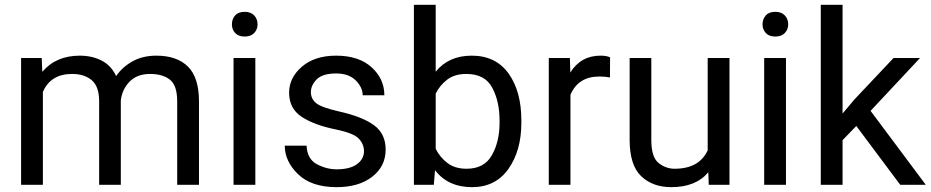

<svg xmlns="http://www.w3.org/2000/svg" viewBox="-20 -770 3878 800"><path d="M280.3 -461.9Q191.4 -461.9 158.7 -387.2V0H67.9V-528.3H153.8L156.2 -470.7Q213.4 -538.1 312.5 -538.1Q363.3 -538.1 403.1 -517.8Q442.9 -497.6 463.9 -453.1Q490.2 -491.2 532.5 -514.6Q574.7 -538.1 631.8 -538.1Q716.8 -538.1 762.9 -492.7Q809.1 -447.3 809.1 -347.2V0H718.3V-348.1Q718.3 -414.6 687.7 -438.2Q657.2 -461.9 605.5 -461.9Q550.8 -461.9 519.5 -429.4Q488.3 -397 483.4 -350.6V0H393.1V-347.7Q393.1 -409.7 362.3 -435.8Q331.5 -461.9 280.3 -461.9Z M946.3 -668.5Q946.3 -690.4 959.7 -705.6Q973.1 -720.7 999.5 -720.7Q1025.4 -720.7 1039.3 -705.6Q1053.2 -690.4 1053.2 -668.5Q1053.2 -647.5 1039.3 -632.6Q1025.4 -617.7 999.5 -617.7Q973.1 -617.7 959.7 -632.6Q946.3 -647.5 946.3 -668.5ZM1043.9 -528.3V0H953.1V-528.3Z M1496.6 -140.1Q1496.6 -168.9 1475.3 -192.1Q1454.1 -215.3 1377.4 -231Q1289.1 -249 1236.8 -283.4Q1184.6 -317.9 1184.6 -383.8Q1184.6 -446.3 1238 -492.2Q1291.5 -538.1 1380.4 -538.1Q1475.1 -538.1 1528.3 -489.7Q1581.5 -441.4 1581.5 -373H1491.2Q1491.2 -405.8 1462.4 -434.8Q1433.6 -463.9 1380.4 -463.9Q1324.2 -463.9 1299.8 -439.5Q1275.4 -415 1275.4 -386.2Q1275.4 -357.4 1298.1 -339.6Q1320.8 -321.8 1394.5 -305.2Q1491.7 -283.2 1539.3 -247.6Q1586.9 -211.9 1586.9 -147Q1586.9 -77.1 1531 -33.7Q1475.1 9.8 1382.8 9.8Q1277.8 9.8 1222.2 -43.9Q1166.5 -97.7 1166.5 -163.1H1257.3Q1260.3 -106.9 1300.5 -85.7Q1340.8 -64.5 1382.8 -64.5Q1438 -64.5 1467.3 -85.9Q1496.6 -107.4 1496.6 -140.1Z M2152.3 -258.3Q2152.3 -142.6 2098.6 -66.4Q2044.9 9.8 1946.8 9.8Q1846.7 9.8 1792.5 -61L1787.6 0H1704.6V-750H1795.4V-471.2Q1849.1 -538.1 1945.8 -538.1Q2045.4 -538.1 2098.9 -463.9Q2152.3 -389.6 2152.3 -268.6ZM1923.3 -461.9Q1874 -461.9 1843.3 -438.2Q1812.5 -414.6 1795.4 -379.9V-149.9Q1813 -114.7 1844.2 -90.8Q1875.5 -66.9 1924.3 -66.9Q1997.6 -66.9 2029.5 -123.3Q2061.5 -179.7 2061.5 -258.3V-268.6Q2061.5 -347.2 2031 -404.5Q2000.5 -461.9 1923.3 -461.9Z M2477.5 -451.2Q2389.2 -451.2 2356.9 -375V0H2266.6V-528.3H2354.5L2356.4 -467.8Q2399.9 -538.1 2481.9 -538.1Q2507.3 -538.1 2522 -531.2L2521.5 -447.3Q2501.5 -451.2 2477.5 -451.2Z M2933.1 0 2931.2 -52.2Q2879.4 9.8 2776.9 9.8Q2699.2 9.8 2651.4 -36.1Q2603.5 -82 2603.5 -187.5V-528.3H2693.8V-186.5Q2693.8 -115.2 2723.9 -91.1Q2753.9 -66.9 2791 -66.9Q2893.1 -66.9 2928.7 -143.6V-528.3H3019.5V0Z M3157.2 -668.5Q3157.2 -690.4 3170.7 -705.6Q3184.1 -720.7 3210.4 -720.7Q3236.3 -720.7 3250.2 -705.6Q3264.2 -690.4 3264.2 -668.5Q3264.2 -647.5 3250.2 -632.6Q3236.3 -617.7 3210.4 -617.7Q3184.1 -617.7 3170.7 -632.6Q3157.2 -647.5 3157.2 -668.5ZM3254.9 -528.3V0H3164.1V-528.3Z M3731 0 3547.9 -245.1 3490.7 -186V0H3399.9V-750H3490.7V-296.9L3539.1 -354.5L3703.1 -528.3H3813.5L3607.4 -308.1L3837.4 0Z"/></svg>

Font: Roboto21382017
Style: Regular
Weight: 400
Designer: Christian Robertson
Foundry: Google
Version: Version 2.138; 2017